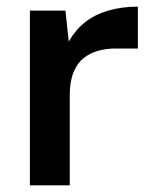

<svg xmlns="http://www.w3.org/2000/svg" viewBox="-20 -558 460 578"><path d="M70 0V-526H177L187 -433Q207 -468 236 -491Q265 -514 305.5 -526Q346 -538 395 -538V-412H328Q300 -412 275 -405Q250 -398 231 -382.5Q212 -367 201 -339.5Q190 -312 190 -272V0Z"/></svg>

Font: DM Sans 9pt SemiBold
Style: Regular
Weight: 600
Version: Version 4.004;gftools[0.9.30]